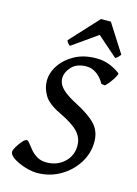

<svg xmlns="http://www.w3.org/2000/svg" viewBox="-126 -898 703 982"><g transform="rotate(15 225.5 -407.5)"><path d="M440.4 -585Q443.4 -582.5 438 -571.5Q432.6 -560.5 423.1 -546.6Q413.6 -532.7 404.1 -521.5Q394.5 -510.3 389.6 -507.3L370.6 -510.3Q355.5 -539.1 330.3 -557.9Q305.2 -576.7 275.9 -576.7Q223.6 -576.7 196.8 -547.4Q169.9 -518.1 169.9 -485.8Q169.9 -471.7 177.2 -455.8Q184.6 -439.9 206.1 -421.6Q227.5 -403.3 270.5 -380.9Q347.7 -340.8 380.4 -304.7Q413.1 -268.6 413.1 -213.9Q413.1 -152.8 379.9 -100.6Q346.7 -48.3 291.3 -16.6Q235.8 15.1 168.9 15.1Q147.9 15.1 122.3 8.8Q96.7 2.4 73.2 -8.1Q49.8 -18.6 34.7 -31.2Q19.5 -43.9 19.5 -57.6Q19.5 -65.9 30.3 -84.2Q41 -102.5 54.7 -118.2Q68.4 -133.8 77.6 -133.8Q84 -133.8 93.5 -121.1Q103 -108.4 117.2 -91.6Q131.3 -74.7 152.1 -62Q172.9 -49.3 202.6 -49.3Q257.8 -49.3 296.1 -84Q334.5 -118.7 334.5 -172.4Q334.5 -212.9 306.9 -243.9Q279.3 -274.9 205.1 -310.5Q140.6 -341.3 118.9 -378.2Q97.2 -415 97.2 -453.1Q97.2 -496.1 124 -536.6Q150.9 -577.1 199.2 -603.5Q247.6 -629.9 313.5 -629.9Q352.1 -629.9 384.8 -616.7Q417.5 -603.5 440.4 -585ZM430.7 -680.7Q418.5 -662.6 404.8 -656.2L297.9 -750L165 -656.2Q160.6 -659.2 155.3 -664.8Q149.9 -670.4 145.5 -680.7L283.2 -830.1H335.4Z"/></g></svg>

Font: Gentium Book Plus
Style: Italic
Weight: 400
Italic angle: -8°
Designer: Victor Gaultney, Annie Olsen, Iska Routamaa, Becca Hirsbrunner
Foundry: SIL International
Version: Version 6.101